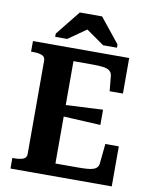

<svg xmlns="http://www.w3.org/2000/svg" viewBox="-97 -981 837 1053"><g transform="rotate(10 321.5 -454.5)"><path d="M599 -223V0H35V-59H46Q75 -59 94.5 -66Q114 -73 114 -95V-615Q114 -637 94.5 -644Q75 -651 46 -651H35V-710H571V-512H497L489 -596Q487 -614 474.5 -624Q462 -634 438 -637Q414 -640 379 -640H273V-70H395Q425 -70 447.5 -71.5Q470 -73 484 -78Q498 -83 505 -92Q512 -101 513 -114L524 -223ZM245 -394Q285 -397 324 -398.5Q363 -400 402 -402Q441 -404 479 -406V-321Q441 -323 402 -325Q363 -327 324 -329Q285 -331 245 -333ZM385 -909H261L151 -772V-754H218L349 -846H287L418 -754H495V-772Z"/></g></svg>

Font: Roboto Serif 28pt SemiBold
Style: Regular
Weight: 600
Designer: Greg Gazdowicz
Foundry: Commercial Type
Version: Version 1.008